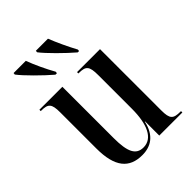

<svg xmlns="http://www.w3.org/2000/svg" viewBox="-221 -878 999 999"><g transform="rotate(-45 278.5 -378.0)"><path d="M208 -606H219L220 -616C195 -660 166 -722 150 -766H60L59 -756C85 -721 161 -646 208 -606ZM372 -606H382L383 -616C359 -660 330 -722 313 -766H224L223 -756C249 -721 325 -646 372 -606ZM232 10C295 10 346 -21 364 -104H366V0H536V-10H532C480 -10 466 -22 466 -85V-536H297V-526H300C351 -526 364 -513 364 -447V-199C364 -85 331 -14 265 -14C210 -14 189 -56 189 -158V-536H20V-526H23C74 -526 87 -513 87 -450V-184C87 -47 137 10 232 10Z"/></g></svg>

Font: Noto Serif Display Condensed Medium
Style: Regular
Weight: 500
Width: 3
Designer: Monotype Design Team
Foundry: Monotype Imaging Inc.
Version: Version 2.009